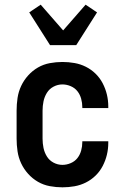

<svg xmlns="http://www.w3.org/2000/svg" viewBox="-20 -793 540 821"><path d="M247 8Q220 8 193 3Q166 -2 142.5 -15.5Q119 -29 100.5 -49.5Q82 -70 70.5 -94.5Q59 -119 55 -146Q51 -173 51 -200V-320Q51 -347 55 -374Q59 -401 70.5 -425.5Q82 -450 100.5 -470.5Q119 -491 142.5 -504.5Q166 -518 193 -523Q220 -528 247 -528Q273 -528 298.5 -523.5Q324 -519 347 -507.5Q370 -496 388.5 -478Q407 -460 419 -437Q431 -414 437 -389Q443 -364 443 -338V-331H332V-334Q332 -353 327 -371Q322 -389 311 -403Q300 -417 282.5 -424.5Q265 -432 247 -432Q227 -432 209 -422.5Q191 -413 180.5 -396Q170 -379 166 -359.5Q162 -340 162 -320V-200Q162 -180 166 -160.5Q170 -141 180.5 -124Q191 -107 209 -97.5Q227 -88 247 -88Q265 -88 282.5 -95.5Q300 -103 311 -117Q322 -131 327 -149Q332 -167 332 -186V-189H443V-182Q443 -156 437 -131Q431 -106 419 -83Q407 -60 388.5 -42Q370 -24 347 -12.5Q324 -1 298.5 3.5Q273 8 247 8ZM194 -600 105 -740 154 -773 250 -663 346 -773 395 -740 306 -600Z"/></svg>

Font: Iosevka Custom
Style: Bold
Weight: 700
Monospace: yes
Designer: Belleve Invis
Foundry: Belleve Invis
Version: Version 30.3.3; ttfautohint (v1.8.3)